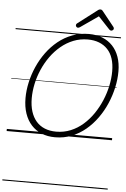

<svg xmlns="http://www.w3.org/2000/svg" viewBox="-94 -1288 1194 1821"><g transform="rotate(5 503.5 -378.0)"><path d="M461 19Q390 19 333 -4.5Q276 -28 235.5 -72.5Q195 -117 173 -181Q151 -245 151 -327Q151 -400 168 -477Q185 -554 217.5 -627.5Q250 -701 297 -765.5Q344 -830 405 -879.5Q466 -929 540 -957Q614 -985 698 -985Q770 -985 827 -962Q884 -939 924 -896.5Q964 -854 985.5 -793Q1007 -732 1007 -655Q1007 -581 990 -502.5Q973 -424 940.5 -348.5Q908 -273 860.5 -206.5Q813 -140 752.5 -89.5Q692 -39 619 -10Q546 19 461 19ZM468 -35Q541 -35 605.5 -61.5Q670 -88 723.5 -135Q777 -182 818.5 -243Q860 -304 889 -373Q918 -442 933 -513Q948 -584 948 -651Q948 -719 931 -771.5Q914 -824 880.5 -859.5Q847 -895 799.5 -913.5Q752 -932 692 -932Q619 -932 555 -906.5Q491 -881 437 -836Q383 -791 341 -732.5Q299 -674 269.5 -606.5Q240 -539 225 -468.5Q210 -398 210 -331Q210 -260 227.5 -205Q245 -150 278 -112Q311 -74 359 -54.5Q407 -35 468 -35ZM588 -1035Q579 -1035 573 -1042Q567 -1049 567 -1057Q567 -1063 569 -1066.5Q571 -1070 575 -1074L756 -1212Q765 -1220 772 -1223Q779 -1226 787 -1226Q794 -1226 799.5 -1222.5Q805 -1219 811 -1211L923 -1071Q926 -1067 927 -1063Q928 -1059 928 -1055Q928 -1047 920 -1041Q912 -1035 905 -1035Q899 -1035 894 -1037.5Q889 -1040 885 -1045L777 -1160L610 -1044Q603 -1039 598 -1037Q593 -1035 588 -1035ZM0 460H1003V470H0ZM0 -20H1003V0H0ZM0 -505H1003V-500H0ZM0 -980H1003V-970H0Z"/></g></svg>

Font: Playwrite NO Guides
Style: Regular
Weight: 400
Designer: Veronika Burian, José Scaglione
Foundry: TypeTogether
Version: Version 1.003